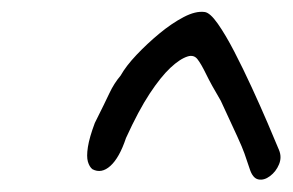

<svg xmlns="http://www.w3.org/2000/svg" viewBox="-20 -579 488 320"><path d="M134 -297Q129 -301 126.5 -309.5Q124 -318 126.5 -334Q129 -350 138 -374Q155 -408 162.5 -424Q170 -440 181 -453Q190 -469 207.5 -487.5Q225 -506 245.5 -523Q266 -540 286 -550.5Q306 -561 321 -559Q330 -558 343 -539.5Q356 -521 370.5 -493Q385 -465 399.5 -433.5Q414 -402 426 -374Q438 -346 445 -329Q450 -317 445 -305Q440 -293 430 -285.5Q420 -278 410.5 -280Q401 -282 396 -298Q391 -313 387.5 -323Q384 -333 375.5 -351.5Q367 -370 348 -411Q332 -438 323.5 -455.5Q315 -473 309 -480.5Q303 -488 293 -485Q280 -481 264 -466Q248 -451 229.5 -423Q211 -395 190 -349Q179 -316 164 -302.5Q149 -289 134 -297Z"/></svg>

Font: Caveat Medium
Style: Regular
Weight: 500
Designer: Pablo Impallari
Foundry: Pablo Impallari
Version: Version 2.000